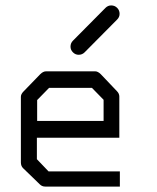

<svg xmlns="http://www.w3.org/2000/svg" viewBox="-20 -739 580 708"><path d="M240 -567Q240 -580 249 -589L369 -710Q378 -719 390 -719Q403 -719 412 -710Q421 -701 421 -688Q421 -676 412 -667L292 -546Q283 -537 270 -537Q258 -537 249 -546Q240 -555 240 -567ZM116 -231V-152L159 -107H422V-51H147Q135 -51 127 -59L65 -119Q57 -127 57 -140V-382Q57 -392 67 -402L128 -465Q139 -476 150 -476H331Q341 -476 352 -465L411 -403Q420 -394 420 -383V-231ZM117 -293H362V-371L319 -415H161L117 -370Z"/></svg>

Font: ibm3270
Style: Regular
Weight: 400
Monospace: yes
Version: Version 2.0.3